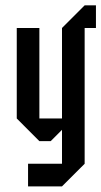

<svg xmlns="http://www.w3.org/2000/svg" viewBox="-20 -603 373 707"><path d="M291.7 -500V0L208.3 83.3H83.3V0H208.3V-125L166.7 -83.3H125L41.7 -166.7V-500H125V-166.7H208.3V-500L291.7 -583.3H333.3V-500Z"/></svg>

Font: Yulong
Style: Regular
Weight: 400
Designer: GGBotNet
Foundry: f0n7.com
Version: 1.00